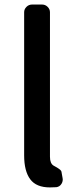

<svg xmlns="http://www.w3.org/2000/svg" viewBox="-20 -817 338 850"><path d="M201.2 12.7Q140.6 12.7 113.8 -23.4Q86.9 -59.6 86.9 -128.9V-762.7Q86.9 -776.4 97.2 -786.6Q107.4 -796.9 122.1 -796.9H166Q180.7 -796.9 190.9 -786.6Q201.2 -776.4 201.2 -762.7V-123Q201.2 -93.8 216.8 -84Q218.8 -83 225.6 -79.1Q232.4 -75.2 235.4 -73.2Q238.3 -71.3 243.2 -67.9Q248 -64.5 250.5 -60.5Q252.9 -56.6 252.9 -51.8L256.8 -30.3Q257.8 -26.4 257.8 -23.4Q257.8 -11.7 252 -2.9Q244.1 9.8 229.5 11.7Q215.8 12.7 201.2 12.7Z"/></svg>

Font: Gen Jyuu GothicL Medium
Style: Regular
Weight: 500
Designer: [Source Han Sans]
Ryoko NISHIZUKA  (kana & ideographs); Paul D. Hunt (Latin, Greek & Cyrillic); Wenlong ZHANG  (bopomofo
Version: Version 1.002.20150607